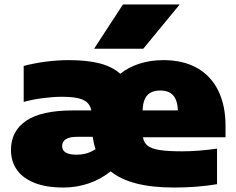

<svg xmlns="http://www.w3.org/2000/svg" viewBox="-20 -828 1057 859"><path d="M989 -214H619.5Q623.5 -190 640 -176.5Q656.5 -163 693.2 -157Q730 -151 796 -151Q865.5 -151 951 -163V-4Q862.5 11 759 11Q661 11 590.5 -7Q520 -25 475 -61.5Q430.5 -25.5 376.2 -7.2Q322 11 264 11Q184.5 11 132 -10.8Q79.5 -32.5 54.2 -70.2Q29 -108 29 -157Q29 -241.5 97.2 -287.8Q165.5 -334 306 -334H388.5Q384 -356.5 369.5 -369.8Q355 -383 327.8 -389Q300.5 -395 256 -395Q219 -395 172 -389Q125 -383 86 -372V-533Q135.5 -546 187.5 -552.5Q239.5 -559 288 -559Q369.5 -559 425.8 -544.5Q482 -530 518 -498Q555 -527.5 604 -543.2Q653 -559 711 -559Q800 -559 862.2 -523.5Q924.5 -488 956.8 -421.8Q989 -355.5 989 -265ZM618 -334H776Q774 -379.5 754.8 -401.2Q735.5 -423 697 -423Q658 -423 638.8 -401.5Q619.5 -380 618 -334ZM321 -136Q346 -136 366 -141.5Q386 -147 407.5 -160.5Q399.5 -183.5 394.5 -216H328Q290.5 -216 274.2 -205Q258 -194 258 -174Q258 -155.5 273.8 -145.8Q289.5 -136 321 -136ZM401 -610 530 -808H784L621 -610Z"/></svg>

Font: Encode Sans Expanded Black
Style: Regular
Weight: 900
Width: 7
Designer: Multiple Designers
Foundry: Impallari Type
Version: Version 2.000